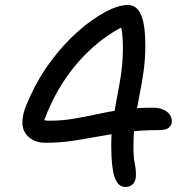

<svg xmlns="http://www.w3.org/2000/svg" viewBox="-20 -735 740 766"><path d="M480.4 11Q450.2 11 437 -29Q423.8 -69 423.8 -157Q423.8 -220.8 435.6 -284.3Q447.4 -347.8 458.9 -412.9Q470.4 -478 470.4 -546.2Q470.4 -580.4 467 -605.4Q463.6 -630.4 455.6 -651.6L488.6 -637.8Q405.6 -598.4 338.2 -534.9Q270.8 -471.4 222.5 -392.3Q174.2 -313.2 146.4 -225L116.6 -269.4Q142.4 -258.6 153 -256Q163.6 -253.4 178.6 -253.4Q226.6 -253.4 272.6 -261.1Q318.6 -268.8 366.6 -279.4Q414.6 -290 469.1 -297.7Q523.6 -305.4 589.4 -305.4Q613.6 -305.4 630.4 -298.3Q647.2 -291.2 656.4 -278.7Q665.6 -266.2 665.6 -251Q665.6 -235.8 653.9 -225.9Q642.2 -216 615.4 -216Q543.6 -216 484.7 -208.2Q425.8 -200.4 373.6 -190.7Q321.4 -181 269.7 -173.2Q218 -165.4 160.8 -165.4Q133 -165.4 112.5 -175.9Q92 -186.4 80.7 -204.4Q69.4 -222.4 69.4 -244Q69.4 -266.6 75.9 -289.7Q82.4 -312.8 100.2 -350.6Q135.6 -428.6 186.3 -495.4Q237 -562.2 293 -611.3Q349 -660.4 400.8 -687.7Q452.6 -715 489.4 -715Q514.8 -715 530.4 -696.5Q546 -678 552.9 -641.8Q559.8 -605.6 559.8 -552.2Q559.8 -498.2 552.7 -449.4Q545.6 -400.6 536.1 -353.2Q526.6 -305.8 519.5 -255.5Q512.4 -205.2 512.4 -148Q512.4 -106.4 517.4 -83.3Q522.4 -60.2 522.4 -37Q522.4 -14.2 511.1 -1.6Q499.8 11 480.4 11Z"/></svg>

Font: Shantell Sans Light
Style: Regular
Weight: 300
Designer: Stephen Nixon, Anya Danilova, Shantell Martin
Foundry: Arrow Type
Version: Version 1.011;[c5ecc13dd]